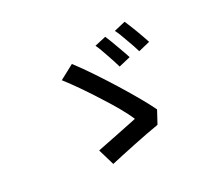

<svg xmlns="http://www.w3.org/2000/svg" viewBox="-115 -901 1171 1021"><g transform="rotate(-20 470.0 -390.0)"><path d="M598 -622C582 -650 566 -677 554 -695L489 -668C502 -650 517 -623 532 -596C548 -568 562 -540 572 -520L639 -549C629 -568 614 -595 598 -622ZM723 -663C707 -690 690 -717 678 -735L613 -707C626 -690 642 -663 657 -636C673 -609 688 -582 698 -561L764 -590C754 -609 739 -636 723 -663ZM422 -391C478 -331 528 -271 553 -231C500 -210 375 -160 317 -138L363 -45C429 -73 579 -134 655 -160L681 -238C650 -282 594 -349 531 -420C468 -490 399 -564 338 -620L258 -557C306 -514 367 -452 422 -391Z"/></g></svg>

Font: GenSekiGothic2 TW M
Style: Regular
Weight: 500
Version: Version 2.100;PS 2.1;hotconv 16.6.51;makeotf.lib2.5.65220 DE